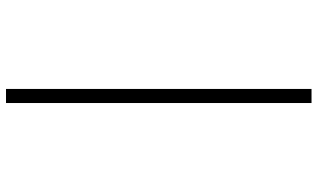

<svg xmlns="http://www.w3.org/2000/svg" viewBox="-225 -660 1036 626"><g transform="rotate(90 293.0 -347.0)"><path d="M270 151.4V-844.7H315.9V151.4Z"/></g></svg>

Font: Cascadia Mono PL ExtraLight
Style: Italic
Weight: 200
Italic angle: -10°
Monospace: yes
Designer: Aaron Bell
Foundry: Saja Typeworks
Version: Version 2404.023; ttfautohint (v1.8.4)